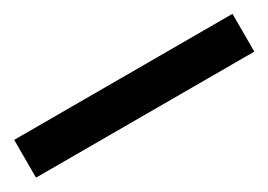

<svg xmlns="http://www.w3.org/2000/svg" viewBox="-19 -989 522 374"><g transform="rotate(-30 242.5 -802.5)"><path d="M488 -760H-3V-845H488Z"/></g></svg>

Font: Noto Sans Malayalam SemiCondensed SemiBold
Style: Regular
Weight: 600
Width: 4
Designer: Jelle Bosma - Monotype Design Team
Foundry: Monotype Imaging Inc.
Version: Version 2.104; ttfautohint (v1.8.4.7-5d5b)